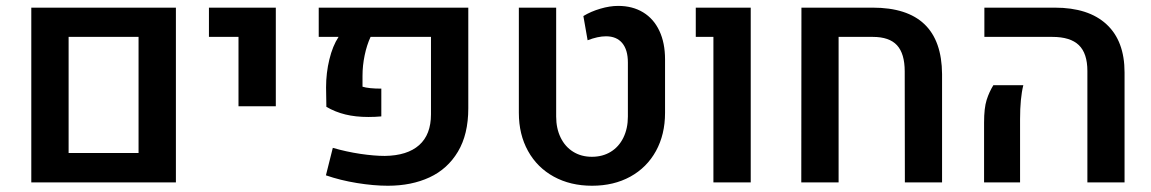

<svg xmlns="http://www.w3.org/2000/svg" viewBox="-20 -606 3826 638"><path d="M84 -580.6H564.5V0H84ZM440.4 -97.7V-483.4H208V-97.7Z M772.5 -483.4H674.3V-580.6H896.5V-252.9H772.5Z M1063 -23.4 1085.9 -114.7Q1131.3 -101.6 1177.5 -94.7Q1223.6 -87.9 1258.8 -87.9Q1333.5 -88.9 1372.8 -123.8Q1412.1 -158.7 1412.1 -226.1V-483.4H1211.4Q1198.7 -456.1 1191.7 -422.1Q1184.6 -388.2 1184.6 -354V-317.9Q1205.1 -311.5 1247.1 -311.5V-219.2Q1227.1 -217.3 1204.1 -217.3Q1161.6 -217.3 1127.7 -225.6Q1093.8 -233.9 1064.5 -251L1063.5 -315.4Q1063.5 -363.8 1074.5 -408.7Q1085.4 -453.6 1105 -483.4H1039.1V-580.6H1536.1V-246.1Q1536.1 -159.7 1501.7 -102.1Q1467.3 -44.4 1407.2 -16.6Q1347.2 11.2 1269 11.2Q1221.7 11.2 1166.3 2.2Q1110.8 -6.8 1063 -23.4Z M1704.1 -231V-580.6H1828.1V-218.8Q1828.1 -179.2 1843 -148.7Q1857.9 -118.2 1884.8 -101.6Q1911.6 -85 1946.8 -85Q1982.4 -85 2009.5 -101.6Q2036.6 -118.2 2051.5 -148.7Q2066.4 -179.2 2066.4 -218.8V-398.4Q2066.4 -440.4 2047.6 -462.9Q2028.8 -485.4 1993.7 -485.4Q1966.8 -485.4 1932.6 -472.2L1918.5 -552.7Q1943.4 -567.9 1974.9 -577.1Q2006.3 -586.4 2034.2 -586.4Q2082 -586.4 2117.2 -564.9Q2152.3 -543.5 2171.1 -503.4Q2189.9 -463.4 2189.9 -408.7V-231Q2189.9 -159.2 2159.7 -104.2Q2129.4 -49.3 2074.5 -19Q2019.5 11.2 1947.3 11.2Q1875.5 11.2 1820.3 -19Q1765.1 -49.3 1734.6 -104.2Q1704.1 -159.2 1704.1 -231Z M2350.6 -483.4H2292V-580.6H2474.6V0H2350.6Z M2643.1 -580.6H2879.9Q3108.9 -580.6 3110.4 -359.9V0H2986.8L2986.3 -368.7Q2986.3 -427.7 2960.7 -455.6Q2935.1 -483.4 2880.4 -483.4H2766.6V0H2642.6Z M3593.3 -370.1Q3593.3 -428.7 3564.9 -456.1Q3536.6 -483.4 3476.6 -483.4H3251V-580.6H3484.9Q3597.2 -580.6 3657 -525.1Q3716.8 -469.7 3716.8 -365.2V0H3593.3ZM3250 -198.7Q3250 -247.1 3258.5 -273.9Q3267.1 -300.8 3280.8 -322.8H3380.4Q3369.6 -279.8 3369.6 -210V0H3250Z"/></svg>

Font: Heebo Medium
Style: Regular
Weight: 500
Designer: Oded Ezer
Foundry: Meir Sadan
Version: Version 2.001; ttfautohint (v1.5.14-ce02) -l 8 -r 50 -G 200 